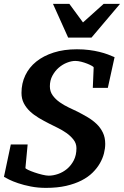

<svg xmlns="http://www.w3.org/2000/svg" viewBox="-25 -937 629 974"><path d="M522 -491.2H445.8L450.2 -595.2Q450.2 -597.7 440.9 -603Q431.6 -608.4 417.5 -614Q403.3 -619.6 387 -623.8Q370.6 -627.9 356.9 -627.9Q337.4 -627.9 314.9 -619.1Q292.5 -610.4 273.2 -593.8Q253.9 -577.1 241 -553.2Q228 -529.3 228 -499Q228 -472.7 242.4 -452.9Q256.8 -433.1 278.1 -418.2Q299.3 -403.3 323.5 -391.8Q347.7 -380.4 367.2 -371.1Q394 -357.4 419.7 -342.3Q445.3 -327.1 465.1 -308.1Q484.9 -289.1 496.8 -264.4Q508.8 -239.7 508.8 -207Q508.8 -184.1 502.4 -158.9Q496.1 -133.8 481.9 -108.9Q467.8 -84 444.8 -61.3Q421.9 -38.6 388.4 -21.5Q355 -4.4 310.3 5.9Q265.6 16.1 208 16.1Q167 16.1 131.1 9Q95.2 2 67.1 -7.6Q39.1 -17.1 20.5 -26.4Q2 -35.6 -4.9 -40L29.8 -204.1H115.2L104 -85Q103.5 -82 117.2 -75.4Q130.9 -68.8 149.9 -62.3Q168.9 -55.7 189.2 -50.8Q209.5 -45.9 222.2 -45.9Q244.6 -45.9 269.5 -54.4Q294.4 -63 315.2 -80.3Q335.9 -97.7 349.4 -123.8Q362.8 -149.9 362.8 -185.1Q362.8 -209.5 347.9 -228.5Q333 -247.6 311.8 -262.5Q290.5 -277.3 266.4 -289.1Q242.2 -300.8 224.1 -310.1Q197.3 -323.7 172.1 -338.6Q147 -353.5 127.4 -371.8Q107.9 -390.1 95.9 -413.1Q84 -436 84 -465.8Q84 -514.2 103.3 -554.7Q122.6 -595.2 158.9 -624.5Q195.3 -653.8 247.3 -670.4Q299.3 -687 365.2 -687Q398.9 -687 427.2 -683.3Q455.6 -679.7 479.2 -673.8Q502.9 -668 522 -660.9Q541 -653.8 556.2 -647ZM439 -746.1H320.8L243.7 -917.5H326.7L396 -823.2L501 -917.5H584Z"/></svg>

Font: Charis SIL Viet
Style: Bold Italic
Weight: 700
Italic angle: -11°
Foundry: SIL International
Version: Version 5.000